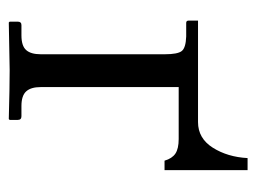

<svg xmlns="http://www.w3.org/2000/svg" viewBox="-93 -489 583 437"><g transform="rotate(90 198.5 -270.5)"><path d="M103.5 -71.8V-354Q103.5 -383.3 96.2 -392.6Q88.9 -401.9 63 -402.8H32.2Q26.9 -402.8 26.9 -408.2V-429.7H257.8Q294.9 -429.7 316.2 -463.4Q337.4 -497.1 339.8 -542.5H367.2V-353.5H345.7Q340.8 -370.6 329.6 -378.2Q318.4 -385.7 296.4 -385.7H178.2V-71.8Q178.2 -49.3 188 -38.6Q197.8 -27.8 221.2 -27.8H244.6Q252.9 -27.8 252.9 -19.5V-1L251 1Q178.2 -1 139.2 -1L31.2 1L29.3 -1V-19.5Q29.3 -27.8 37.1 -27.8H60.5Q84.5 -27.8 94 -38.6Q103.5 -49.3 103.5 -71.8Z"/></g></svg>

Font: Libertinage
Style: f
Weight: 400
Designer: OSP
Foundry: OSP
Version: Version 1.0; 2008; OFL relea